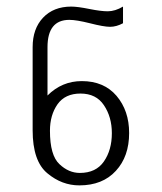

<svg xmlns="http://www.w3.org/2000/svg" viewBox="-20 -788 489 580"><path d="M317.9 -385.7Q317.9 -434.6 293.9 -470.2Q270.5 -505.4 223.1 -505.4Q176.8 -505.4 153.8 -473.1Q130.9 -440.4 130.9 -393.1Q130.9 -318.4 159.7 -292Q187.5 -265.6 221.2 -265.6Q270 -265.6 293.9 -300.3Q317.9 -335 317.9 -385.7ZM370.1 -386.2Q370.1 -315.4 330.1 -272Q290 -228 219.7 -228Q167 -228 123.5 -264.2Q78.6 -300.8 78.6 -394.5V-645.5Q78.6 -701.2 109.9 -734.4Q141.6 -768.1 195.3 -768.1Q214.4 -768.1 251 -760.7Q285.2 -753.9 305.7 -753.9Q327.6 -753.9 351.6 -768.1V-717.8Q331.5 -707 312.5 -707Q293.5 -707 251.5 -717.8Q210.9 -728 189.5 -728Q123.5 -728 123.5 -645.5V-499.5Q167 -543 227.1 -543Q293.9 -543 332 -498.5Q370.1 -453.6 370.1 -386.2Z"/></svg>

Font: Miedinger*
Style: Book
Weight: 400
Version: Version 001.000